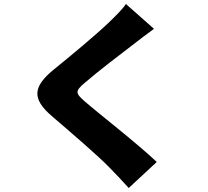

<svg xmlns="http://www.w3.org/2000/svg" viewBox="-20 -853 1040 959"><path d="M609 -833C591 -806 555 -771 522 -739C455 -675 328 -570 249 -506C144 -420 138 -360 239 -273C329 -196 471 -74 526 -17C558 16 591 50 623 86L763 -44C664 -138 469 -289 404 -346C356 -388 354 -397 403 -439C465 -493 589 -588 651 -635C678 -656 712 -682 749 -709Z"/></svg>

Font: Noto Sans CJK Black
Style: Bold
Weight: 900
Designer: Ryoko NISHIZUKA (kana & ideographs); Paul D. Hunt (Latin, Greek & Cyrillic); Wenlong ZHANG (bopomofo); Sandoll Communica
Foundry: Adobe Systems Incorporated
Version: Version 1.000;PS 1;hotconv 1.0.78;makeotf.lib2.5.61930